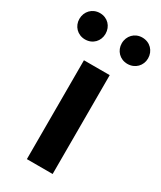

<svg xmlns="http://www.w3.org/2000/svg" viewBox="-243 -871 792 942"><g transform="rotate(30 152.5 -400.0)"><path d="M79 0H225V-560H79ZM32 -651C76 -651 106 -684 106 -725C106 -767 76 -800 32 -800C-11 -800 -42 -767 -42 -725C-42 -684 -11 -651 32 -651ZM272 -651C316 -651 347 -684 347 -725C347 -767 316 -800 272 -800C229 -800 198 -767 198 -725C198 -684 229 -651 272 -651Z"/></g></svg>

Font: Noto Sans T Chinese Bold
Style: Bold
Weight: 700
Designer: Ryoko NISHIZUKA (kana & ideographs); Paul D. Hunt (Latin, Greek & Cyrillic); Wenlong ZHANG (bopomofo); Sandoll Communica
Foundry: Adobe Systems Incorporated
Version: Version 1.000;PS 1;hotconv 1.0.78;makeotf.lib2.5.61930